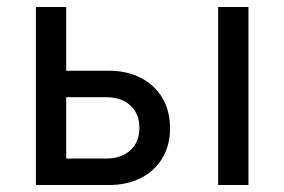

<svg xmlns="http://www.w3.org/2000/svg" viewBox="-20 -531 816 551"><path d="M83 0V-511H170V-328H292Q344.5 -328 384.2 -307.5Q424 -287 446 -249.8Q468 -212.5 468 -163Q468 -114 446 -77.2Q424 -40.5 384.5 -20.2Q345 0 292 0ZM170 -76H284Q328.5 -76 354.2 -99.8Q380 -123.5 380 -164Q380 -204.5 354.2 -228.2Q328.5 -252 284 -252H170ZM606 0V-511H693V0Z"/></svg>

Font: Overpass
Style: Regular
Weight: 400
Designer: Delve Withrington, Dave Bailey, Thomas Jockin
Foundry: Delve Fonts LLC
Version: Version 4.000